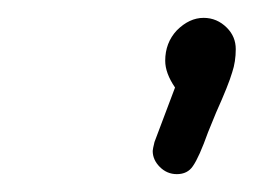

<svg xmlns="http://www.w3.org/2000/svg" viewBox="-20 -97 304 215"><path d="M178 98C186 98 192 95 196 89C200.7 82.3 206.3 69.7 213 51L222 29C231.3 8.3 237.3 -6.7 240 -16C242.7 -24 244 -32.7 244 -42C244 -51.3 240.7 -59.3 234 -66C226.7 -73.3 218 -77 208 -77C197.3 -77 187.3 -72.3 178 -63C169.3 -53.7 165 -42.3 165 -29C165 -19.7 168.7 -9.7 176 1L153 62C151.7 67.3 151 70.7 151 72C151 78.7 153.7 84.7 159 90C164.3 95.3 170.7 98 178 98Z"/></svg>

Font: naYanakamik
Style: Regular
Weight: 500
Designer: Nagarjuna G.,Vikas B.,Ruchir J.,Tushar G.,Vinay J.
Foundry: gnowledge lab
Version: 1.1